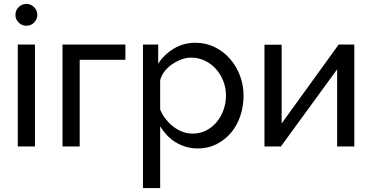

<svg xmlns="http://www.w3.org/2000/svg" viewBox="-20 -750 1904 983"><path d="M71 0V-522H159V0ZM59 -674Q59 -697 75.5 -713.5Q92 -730 115 -730Q138 -730 154.5 -713.5Q171 -697 171 -674Q171 -651 154.5 -634.5Q138 -618 115 -618Q92 -618 75.5 -634.5Q59 -651 59 -674Z M300 0V-522H622V-444H388V0Z M993 10Q961 10 932 1.5Q903 -7 878.5 -22Q854 -37 834.5 -58Q815 -79 800 -103V213H712V-522H790V-424Q821 -472 870.5 -501.5Q920 -531 980 -531Q1034 -531 1079 -509Q1124 -487 1157 -449.5Q1190 -412 1208.5 -363Q1227 -314 1227 -261Q1227 -205 1210 -155.5Q1193 -106 1162 -69.5Q1131 -33 1088 -11.5Q1045 10 993 10ZM966 -66Q1005 -66 1036.5 -82.5Q1068 -99 1090.5 -126.5Q1113 -154 1125 -189Q1137 -224 1137 -261Q1137 -300 1123 -335.5Q1109 -371 1085 -397.5Q1061 -424 1028.5 -439.5Q996 -455 958 -455Q934 -455 908.5 -445.5Q883 -436 860.5 -420.5Q838 -405 821.5 -383.5Q805 -362 800 -338V-189Q811 -163 828.5 -140.5Q846 -118 867.5 -101.5Q889 -85 914 -75.5Q939 -66 966 -66Z M1334 0V-521H1422V-118L1714 -522H1794V0H1706V-395L1418 0Z"/></svg>

Font: Rising Sun
Style: Regular
Weight: 400
Designer: Matt McInerney, Pablo Impallari, Rodrigo Fuenzalida (Raleway font), Stephen Hutchings (Greek), Cristiano Sobral (main ch
Foundry: The Rising Sun Project Authors
Version: Version 4.327; ttfautohint (v1.8.4.7-5d5b-dirty)